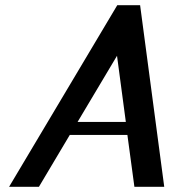

<svg xmlns="http://www.w3.org/2000/svg" viewBox="-20 -720 663 740"><path d="M520 -700H432L15 0H130L249 -200H471L498 0H613ZM431 -505 465 -250H279Z"/></svg>

Font: Pfennig
Style: BoldItalic
Weight: 700
Italic angle: -13°
Version: Version 20100423